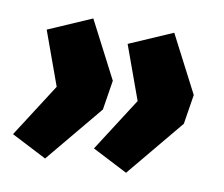

<svg xmlns="http://www.w3.org/2000/svg" viewBox="-56 -549 657 563"><g transform="rotate(10 272.0 -267.5)"><path d="M111 -53 6 -107 108 -266 50 -426 179 -482 267 -312 253 -224ZM352 -53 247 -107 349 -266 291 -426 420 -482 508 -312 494 -224Z"/></g></svg>

Font: Nunito Sans 7pt SemiCondensed Black
Style: Italic
Weight: 900
Width: 4
Italic angle: -9°
Designer: Vernon Adams
Foundry: Vernon Adams
Version: Version 3.101;gftools[0.9.27]